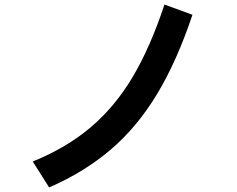

<svg xmlns="http://www.w3.org/2000/svg" viewBox="-20 -802 1040 844"><path d="M124 -92Q274 -153 380.5 -244Q487 -335 564 -465Q641 -595 703 -782L826 -737Q758 -534 671 -389.5Q584 -245 468 -145.5Q352 -46 196 22Z"/></svg>

Font: IBM Plex Sans JP SemiBold
Style: Regular
Weight: 600
Designer: Mike Abbink; Paul van der Laan; Pieter van Rosmalen; Wujin Sim; Yejin Wi; Jinhee Kim; Boomi Park; Yona Kim; Kichan Ma
Foundry: Sandoll Inc.
Version: Version 1.001